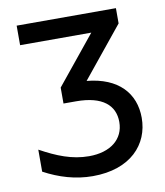

<svg xmlns="http://www.w3.org/2000/svg" viewBox="-80 -767 725 842"><g transform="rotate(-10 282.0 -346.0)"><path d="M266 8C435 8 521 -89 521 -207C521 -316 451 -395 311 -408L493 -632V-700H51V-613H368L194 -399V-328H250C368 -328 421 -280 421 -206C421 -130 361 -81 265 -81C189 -81 123 -108 50 -148V-50C117 -14 189 8 266 8Z"/></g></svg>

Font: Chess Sans Medium
Style: Regular
Weight: 500
Designer: Wolf Bōese
Foundry: Wolf Bōese
Version: Version 7.223;Glyphs 3.3 (3306)